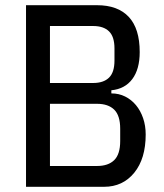

<svg xmlns="http://www.w3.org/2000/svg" viewBox="-20 -718 631 738"><path d="M80 -698H353Q433 -698 475 -653Q517 -608 517 -518Q517 -452 488.5 -414Q460 -376 408 -371V-359Q437 -359 461 -347Q485 -335 502.5 -314Q520 -293 530 -264Q540 -235 540 -201Q540 -108 496 -54Q452 0 380 0H80ZM172 -80H353Q396 -80 419 -102.5Q442 -125 442 -176V-223Q442 -274 419 -296.5Q396 -319 353 -319H172ZM172 -399H338Q378 -399 399 -419.5Q420 -440 420 -485V-532Q420 -577 399 -597.5Q378 -618 338 -618H172Z"/></svg>

Font: IBM Plex Sans Cond Text
Style: Regular
Weight: 450
Width: 3
Designer: Mike Abbink, Paul van der Laan, Pieter van Rosmalen
Foundry: Bold Monday
Version: Version 1.3